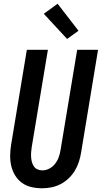

<svg xmlns="http://www.w3.org/2000/svg" viewBox="-20 -1002 546 1030"><path d="M206 8Q176 8 148 1.5Q120 -5 98 -21Q76 -37 61.5 -60.5Q47 -84 40.5 -111.5Q34 -139 34.5 -168.5Q35 -198 40 -228L124 -735H237L150 -212Q148 -198 147 -184.5Q146 -171 147 -157.5Q148 -144 151.5 -131.5Q155 -119 162.5 -108.5Q170 -98 182 -93Q194 -88 207 -88Q227 -88 245.5 -98Q264 -108 276.5 -124.5Q289 -141 295.5 -160Q302 -179 305 -198L394 -735H506L415 -183Q411 -158 403 -133.5Q395 -109 381.5 -86.5Q368 -64 348 -45Q328 -26 304.5 -14Q281 -2 256 3Q231 8 206 8ZM340 -793 215 -928 289 -982 401 -837Z"/></svg>

Font: Iosevka SS04
Style: Bold Italic
Weight: 700
Italic angle: -9°
Monospace: yes
Designer: Belleve Invis
Foundry: Belleve Invis
Version: Version 19.0.0; ttfautohint (v1.8.4)